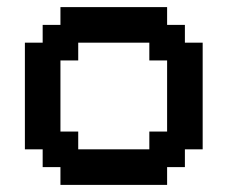

<svg xmlns="http://www.w3.org/2000/svg" viewBox="-20 -520 640 540"><path d="M450 0V-50H500V-100H550V-400H500V-450H450V-500H150V-450H100V-400H50V-100H100V-50H150V0ZM200 -100V-150H150V-350H200V-400H400V-350H450V-150H400V-100Z"/></svg>

Font: Matrix Sans Video
Style: Regular
Weight: 400
Designer: Brad Neil
Version: Version 1.100